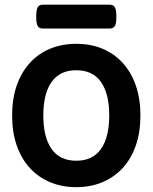

<svg xmlns="http://www.w3.org/2000/svg" viewBox="-20 -774 640 805"><path d="M299.8 -479.5Q231 -479.5 196.3 -430.4Q161.6 -381.3 161.6 -290Q161.6 -198.7 196.3 -149.4Q231 -100.1 299.8 -100.1Q368.7 -100.1 403.3 -149.4Q438 -198.7 438 -290Q438 -381.3 403.3 -430.4Q368.7 -479.5 299.8 -479.5ZM299.8 -590.3Q360.4 -590.3 409.9 -569.6Q459.5 -548.8 494.9 -509.8Q530.3 -470.7 549.6 -415Q568.8 -359.4 568.8 -290Q568.8 -220.2 549.6 -164.6Q530.3 -108.9 494.9 -70.1Q459.5 -31.2 409.9 -10.3Q360.4 10.7 299.8 10.7Q239.3 10.7 189.7 -10.3Q140.1 -31.2 104.7 -70.1Q69.3 -108.9 50 -164.6Q30.8 -220.2 30.8 -290Q30.8 -359.4 50 -415Q69.3 -470.7 104.7 -509.8Q140.1 -548.8 189.7 -569.6Q239.3 -590.3 299.8 -590.3ZM437 -754.4Q445.3 -754.4 451.2 -752.4Q457 -750.5 460.7 -744.9Q464.4 -739.3 466.1 -729.5Q467.8 -719.7 467.8 -704.1Q467.8 -688.5 466.1 -678.7Q464.4 -668.9 460.7 -663.6Q457 -658.2 451.2 -656.2Q445.3 -654.3 437 -654.3H162.6Q154.3 -654.3 148.4 -656.2Q142.6 -658.2 138.9 -663.6Q135.3 -668.9 133.5 -678.7Q131.8 -688.5 131.8 -704.1Q131.8 -719.7 133.5 -729.5Q135.3 -739.3 138.9 -744.9Q142.6 -750.5 148.4 -752.4Q154.3 -754.4 162.6 -754.4Z"/></svg>

Font: Courier Prime
Style: Bold
Weight: 700
Monospace: yes
Designer: Alan Dague-Greene
Foundry: Quote-Unquote Apps
Version: Version 1.202